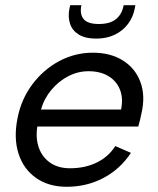

<svg xmlns="http://www.w3.org/2000/svg" viewBox="-20 -709 604 736"><path d="M236 7Q166 7 118 -27Q70 -61 51 -120Q32 -179 47 -255Q61 -328 103.5 -385Q146 -442 206.5 -474.5Q267 -507 336 -507Q404 -507 451.5 -477Q499 -447 518.5 -394Q538 -341 522 -273Q520 -262 517 -250Q514 -238 510 -224H123Q116 -177 129.5 -141Q143 -105 173.5 -84.5Q204 -64 248 -64Q306 -64 351 -86Q396 -108 422 -149L482 -123Q440 -60 376 -26.5Q312 7 236 7ZM444 -289Q453 -332 440 -365Q427 -398 396 -417Q365 -436 319 -436Q279 -436 242 -417Q205 -398 177 -364.5Q149 -331 137 -289ZM496 -674Q490 -643 470.5 -617Q451 -591 420 -576Q389 -561 348 -561Q307 -561 282 -576.5Q257 -592 248.5 -618Q240 -644 246 -675L249 -689H292Q285 -655 300.5 -636Q316 -617 359 -617Q402 -617 425 -636Q448 -655 454 -689H499Z"/></svg>

Font: Albert Sans
Style: Italic
Weight: 400
Italic angle: -11.25°
Designer: Andreas Rasmussen
Foundry: a.Foundry
Version: Version 1.025